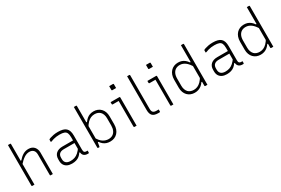

<svg xmlns="http://www.w3.org/2000/svg" viewBox="91 -1887 4439 3028"><g transform="rotate(-30 2310.0 -373.0)"><path d="M121 0Q118 0 115.5 -1.5Q113 -3 111.5 -5Q110 -7 110 -11Q110 -91 110 -170.5Q110 -250 110 -330.5Q110 -411 110 -491Q110 -571 110 -650Q110 -686 110 -712Q110 -738 110 -750Q117 -750 123.5 -750Q130 -750 136.5 -750Q143 -750 149 -750Q153 -750 155 -748.5Q157 -747 158.5 -745Q160 -743 160 -739Q160 -647 160 -554.5Q160 -462 160 -369.5Q160 -277 160 -184.5Q160 -92 160 0Q154 0 147.5 0Q141 0 134.5 0Q128 0 121 0ZM147 -363V-435H172Q192 -458 212.5 -476.5Q233 -495 255.5 -508.5Q278 -522 303 -529Q328 -536 356 -536Q391 -536 417 -525Q443 -514 460 -494Q477 -474 486 -448.5Q495 -423 495 -393Q495 -345 495 -297Q495 -249 495 -201.5Q495 -154 495 -106Q495 -79 495 -52.5Q495 -26 495 0Q485 0 475.5 0Q466 0 456 0Q453 0 450.5 -1.5Q448 -3 446.5 -5Q445 -7 445 -11Q445 -73 445 -135Q445 -197 445 -259Q445 -321 445 -383Q445 -437 418 -463Q391 -489 346 -489Q322 -489 298.5 -481.5Q275 -474 251 -458.5Q227 -443 201.5 -419.5Q176 -396 147 -363Z M1085 -361Q1085 -330 1085 -298Q1085 -266 1085 -233.5Q1085 -201 1085 -169Q1085 -137 1085 -106Q1085 -87 1088 -75.5Q1091 -64 1098 -57Q1104 -51 1113 -48.5Q1122 -46 1134 -46Q1136 -46 1138.5 -46Q1141 -46 1143 -46H1155Q1155 -37 1155 -28.5Q1155 -20 1155 -11Q1155 -5 1152 -2.5Q1149 0 1144 0Q1139 0 1137 0Q1135 0 1132 0Q1112 0 1094.5 -5Q1077 -10 1063.5 -21.5Q1050 -33 1042.5 -51.5Q1035 -70 1035 -97Q1035 -135 1035 -178Q1035 -221 1035 -259Q1035 -275 1035 -291.5Q1035 -308 1035 -324Q1035 -340 1035 -356Q1035 -407 1022.5 -435Q1010 -463 979.5 -474.5Q949 -486 894 -486Q864 -486 837 -482.5Q810 -479 784.5 -472Q759 -465 732 -454H720Q720 -464 720 -473Q720 -482 720 -492Q720 -495 721 -497Q722 -499 723 -500Q728 -505 752 -513.5Q776 -522 813 -529Q850 -536 894 -536Q944 -536 980.5 -526.5Q1017 -517 1040 -496Q1063 -475 1074 -442Q1085 -409 1085 -361ZM735 -132Q735 -86 762.5 -62Q790 -38 842 -38Q883 -38 917.5 -49.5Q952 -61 985 -90Q1018 -119 1054 -172V-83H1024Q1005 -53 979 -32Q953 -11 919 -0.5Q885 10 842 10Q793 10 758 -6.5Q723 -23 704 -54.5Q685 -86 685 -131V-159Q685 -193 695.5 -219Q706 -245 726.5 -263Q747 -281 776 -290.5Q805 -300 842 -300Q876 -300 908 -300Q940 -300 973.5 -300Q1007 -300 1045 -300Q1053 -300 1056.5 -294Q1060 -288 1061 -277.5Q1062 -267 1062 -253Q1020 -253 986.5 -253Q953 -253 919.5 -253Q886 -253 842 -253Q814 -253 793.5 -246.5Q773 -240 759 -226Q747 -214 741 -197Q735 -180 735 -158Z M1345 0Q1340 0 1336.5 0Q1333 0 1329.5 0Q1326 0 1321 0Q1318 0 1315.5 -1.5Q1313 -3 1311.5 -5Q1310 -7 1310 -11Q1310 -91 1310 -170.5Q1310 -250 1310 -330Q1310 -410 1310 -489.5Q1310 -569 1310 -649Q1310 -675 1310 -700.5Q1310 -726 1310 -750Q1315 -750 1320 -750Q1325 -750 1329.5 -750Q1334 -750 1339 -750Q1344 -750 1349 -750Q1353 -750 1355 -748.5Q1357 -747 1358.5 -745Q1360 -743 1360 -739Q1360 -657 1360 -575Q1360 -493 1360 -410.5Q1360 -328 1360 -246Q1360 -164 1360 -82Q1360 -82 1358.5 -73.5Q1357 -65 1355 -53Q1353 -41 1351 -28.5Q1349 -16 1347 -8Q1345 0 1345 0ZM1345 -80V-174Q1388 -96 1435 -66.5Q1482 -37 1534 -37Q1577 -37 1608.5 -56Q1640 -75 1657.5 -112.5Q1675 -150 1675 -203V-333Q1675 -372 1664.5 -402Q1654 -432 1634 -452Q1616 -470 1591 -479.5Q1566 -489 1534 -489Q1499 -489 1466.5 -475.5Q1434 -462 1404 -431.5Q1374 -401 1345 -350V-442H1372Q1394 -472 1418.5 -493Q1443 -514 1474 -525Q1505 -536 1543 -536Q1582 -536 1615.5 -522.5Q1649 -509 1673.5 -483.5Q1698 -458 1711.5 -422Q1725 -386 1725 -340V-196Q1725 -148 1711.5 -110Q1698 -72 1673 -45Q1648 -18 1614 -4Q1580 10 1539 10Q1503 10 1473 0.5Q1443 -9 1418 -29Q1393 -49 1371 -80Z M1970 -11Q1970 -58 1970 -104.5Q1970 -151 1970 -198Q1970 -245 1970 -292Q1970 -339 1970 -385.5Q1970 -432 1970 -479H1950Q1939 -479 1928 -479Q1917 -479 1905.5 -479Q1894 -479 1883 -479Q1872 -479 1861 -479Q1857 -479 1853.5 -482.5Q1850 -486 1850 -490Q1850 -499 1850 -508Q1850 -517 1850 -526Q1866 -526 1882 -526Q1898 -526 1914 -526Q1930 -526 1945.5 -526Q1961 -526 1977 -526Q1993 -526 2009 -526Q2012 -526 2014.5 -524.5Q2017 -523 2018.5 -520.5Q2020 -518 2020 -515Q2020 -461 2020 -407.5Q2020 -354 2020 -301Q2020 -248 2020 -194.5Q2020 -141 2020 -87Q2020 -73 2020 -58.5Q2020 -44 2020 -29.5Q2020 -15 2020 0Q2010 0 2000.5 0Q1991 0 1981 0Q1977 0 1973.5 -3.5Q1970 -7 1970 -11ZM1957 -756Q1966 -756 1974.5 -756Q1983 -756 1991.5 -756Q2000 -756 2008.5 -756Q2017 -756 2026 -756Q2031 -756 2034 -753Q2037 -750 2037 -745V-676Q2028 -676 2019.5 -676Q2011 -676 2002.5 -676Q1994 -676 1985.5 -676Q1977 -676 1968 -676Q1963 -676 1960 -679Q1957 -682 1957 -687Z M2280 -632Q2280 -661 2280 -691Q2280 -721 2280 -750Q2284 -750 2288 -750Q2292 -750 2296 -750Q2300 -750 2303.5 -750Q2307 -750 2311 -750Q2315 -750 2319 -750Q2322 -750 2324.5 -748.5Q2327 -747 2328.5 -744.5Q2330 -742 2330 -739Q2330 -679 2330 -618.5Q2330 -558 2330 -497.5Q2330 -437 2330 -376Q2330 -315 2330 -254.5Q2330 -194 2330 -134Q2330 -109 2334 -92.5Q2338 -76 2348 -66Q2358 -56 2374 -51.5Q2390 -47 2414 -47Q2417 -47 2420 -47Q2423 -47 2426 -47Q2429 -47 2432 -47Q2435 -47 2438 -47H2450Q2450 -38 2450 -29Q2450 -20 2450 -11Q2450 -5 2447 -2.5Q2444 0 2439 0Q2436 0 2433 0Q2430 0 2426.5 0Q2423 0 2420 0Q2417 0 2414 0Q2378 0 2352.5 -8Q2327 -16 2311 -32.5Q2295 -49 2287.5 -75Q2280 -101 2280 -137Q2280 -199 2280 -261Q2280 -323 2280 -384.5Q2280 -446 2280 -508Q2280 -570 2280 -632Z M2640 -11Q2640 -58 2640 -104.5Q2640 -151 2640 -198Q2640 -245 2640 -292Q2640 -339 2640 -385.5Q2640 -432 2640 -479H2620Q2609 -479 2598 -479Q2587 -479 2575.5 -479Q2564 -479 2553 -479Q2542 -479 2531 -479Q2527 -479 2523.5 -482.5Q2520 -486 2520 -490Q2520 -499 2520 -508Q2520 -517 2520 -526Q2536 -526 2552 -526Q2568 -526 2584 -526Q2600 -526 2615.5 -526Q2631 -526 2647 -526Q2663 -526 2679 -526Q2682 -526 2684.5 -524.5Q2687 -523 2688.5 -520.5Q2690 -518 2690 -515Q2690 -461 2690 -407.5Q2690 -354 2690 -301Q2690 -248 2690 -194.5Q2690 -141 2690 -87Q2690 -73 2690 -58.5Q2690 -44 2690 -29.5Q2690 -15 2690 0Q2680 0 2670.5 0Q2661 0 2651 0Q2647 0 2643.5 -3.5Q2640 -7 2640 -11ZM2627 -756Q2636 -756 2644.5 -756Q2653 -756 2661.5 -756Q2670 -756 2678.5 -756Q2687 -756 2696 -756Q2701 -756 2704 -753Q2707 -750 2707 -745V-676Q2698 -676 2689.5 -676Q2681 -676 2672.5 -676Q2664 -676 2655.5 -676Q2647 -676 2638 -676Q2633 -676 2630 -679Q2627 -682 2627 -687Z M3081 -536Q3118 -536 3147.5 -525.5Q3177 -515 3202 -494.5Q3227 -474 3248 -443H3275V-344Q3232 -420 3185.5 -454.5Q3139 -489 3086 -489Q3043 -489 3011.5 -470Q2980 -451 2962.5 -414Q2945 -377 2945 -323V-193Q2945 -154 2956 -124Q2967 -94 2986 -74Q3004 -56 3029.5 -46.5Q3055 -37 3086 -37Q3121 -37 3153.5 -50.5Q3186 -64 3216.5 -95Q3247 -126 3275 -176V-84H3248Q3228 -54 3202.5 -33Q3177 -12 3146 -1Q3115 10 3077 10Q3038 10 3004.5 -3.5Q2971 -17 2946.5 -42.5Q2922 -68 2908.5 -104Q2895 -140 2895 -186V-330Q2895 -378 2908.5 -416Q2922 -454 2947 -481Q2972 -508 3006 -522Q3040 -536 3081 -536ZM3299 -750Q3303 -750 3305 -748.5Q3307 -747 3308.5 -745Q3310 -743 3310 -739Q3310 -659 3310 -575Q3310 -491 3310 -408Q3310 -325 3310 -246.5Q3310 -168 3310 -100Q3310 -67 3310 -41.5Q3310 -16 3310 0Q3305 0 3300 0Q3295 0 3290.5 0Q3286 0 3281 0Q3276 0 3271 0Q3268 0 3265.5 -1.5Q3263 -3 3261.5 -5Q3260 -7 3260 -11Q3260 -91 3260 -171Q3260 -251 3260 -330.5Q3260 -410 3260 -490Q3260 -570 3260 -650Q3260 -674 3260 -699Q3260 -724 3260 -750Q3265 -750 3270 -750Q3275 -750 3279.5 -750Q3284 -750 3289 -750Q3294 -750 3299 -750Z M3905 -361Q3905 -330 3905 -298Q3905 -266 3905 -233.5Q3905 -201 3905 -169Q3905 -137 3905 -106Q3905 -87 3908 -75.5Q3911 -64 3918 -57Q3924 -51 3933 -48.5Q3942 -46 3954 -46Q3956 -46 3958.5 -46Q3961 -46 3963 -46H3975Q3975 -37 3975 -28.5Q3975 -20 3975 -11Q3975 -5 3972 -2.5Q3969 0 3964 0Q3959 0 3957 0Q3955 0 3952 0Q3932 0 3914.5 -5Q3897 -10 3883.5 -21.5Q3870 -33 3862.5 -51.5Q3855 -70 3855 -97Q3855 -135 3855 -178Q3855 -221 3855 -259Q3855 -275 3855 -291.5Q3855 -308 3855 -324Q3855 -340 3855 -356Q3855 -407 3842.5 -435Q3830 -463 3799.5 -474.5Q3769 -486 3714 -486Q3684 -486 3657 -482.5Q3630 -479 3604.5 -472Q3579 -465 3552 -454H3540Q3540 -464 3540 -473Q3540 -482 3540 -492Q3540 -495 3541 -497Q3542 -499 3543 -500Q3548 -505 3572 -513.5Q3596 -522 3633 -529Q3670 -536 3714 -536Q3764 -536 3800.5 -526.5Q3837 -517 3860 -496Q3883 -475 3894 -442Q3905 -409 3905 -361ZM3555 -132Q3555 -86 3582.5 -62Q3610 -38 3662 -38Q3703 -38 3737.5 -49.5Q3772 -61 3805 -90Q3838 -119 3874 -172V-83H3844Q3825 -53 3799 -32Q3773 -11 3739 -0.5Q3705 10 3662 10Q3613 10 3578 -6.5Q3543 -23 3524 -54.5Q3505 -86 3505 -131V-159Q3505 -193 3515.5 -219Q3526 -245 3546.5 -263Q3567 -281 3596 -290.5Q3625 -300 3662 -300Q3696 -300 3728 -300Q3760 -300 3793.5 -300Q3827 -300 3865 -300Q3873 -300 3876.5 -294Q3880 -288 3881 -277.5Q3882 -267 3882 -253Q3840 -253 3806.5 -253Q3773 -253 3739.5 -253Q3706 -253 3662 -253Q3634 -253 3613.5 -246.5Q3593 -240 3579 -226Q3567 -214 3561 -197Q3555 -180 3555 -158Z M4281 -536Q4318 -536 4347.5 -525.5Q4377 -515 4402 -494.5Q4427 -474 4448 -443H4475V-344Q4432 -420 4385.5 -454.5Q4339 -489 4286 -489Q4243 -489 4211.5 -470Q4180 -451 4162.5 -414Q4145 -377 4145 -323V-193Q4145 -154 4156 -124Q4167 -94 4186 -74Q4204 -56 4229.5 -46.5Q4255 -37 4286 -37Q4321 -37 4353.5 -50.5Q4386 -64 4416.5 -95Q4447 -126 4475 -176V-84H4448Q4428 -54 4402.5 -33Q4377 -12 4346 -1Q4315 10 4277 10Q4238 10 4204.5 -3.5Q4171 -17 4146.5 -42.5Q4122 -68 4108.5 -104Q4095 -140 4095 -186V-330Q4095 -378 4108.5 -416Q4122 -454 4147 -481Q4172 -508 4206 -522Q4240 -536 4281 -536ZM4499 -750Q4503 -750 4505 -748.5Q4507 -747 4508.5 -745Q4510 -743 4510 -739Q4510 -659 4510 -575Q4510 -491 4510 -408Q4510 -325 4510 -246.5Q4510 -168 4510 -100Q4510 -67 4510 -41.5Q4510 -16 4510 0Q4505 0 4500 0Q4495 0 4490.5 0Q4486 0 4481 0Q4476 0 4471 0Q4468 0 4465.5 -1.5Q4463 -3 4461.5 -5Q4460 -7 4460 -11Q4460 -91 4460 -171Q4460 -251 4460 -330.5Q4460 -410 4460 -490Q4460 -570 4460 -650Q4460 -674 4460 -699Q4460 -724 4460 -750Q4465 -750 4470 -750Q4475 -750 4479.5 -750Q4484 -750 4489 -750Q4494 -750 4499 -750Z"/></g></svg>

Font: Recursive Sans Linear Light
Style: Regular
Weight: 300
Version: Version 1.085